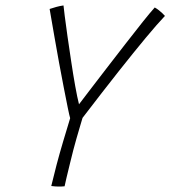

<svg xmlns="http://www.w3.org/2000/svg" viewBox="-20 -679 626 706"><path d="M238 -244.5Q235.5 -252 229.2 -282.8Q223 -313.5 214.5 -357Q206 -400.5 197.2 -448.2Q188.5 -496 181 -539Q173.5 -582 168.5 -611.2Q163.5 -640.5 162.5 -646Q174.5 -650 187 -653.5Q199.5 -657 213.5 -659Q214 -651.5 218 -620.5Q222 -589.5 228.2 -545.2Q234.5 -501 241.8 -453Q249 -405 256.5 -363Q264 -321 270.5 -295.5Q282 -310.5 309 -346Q336 -381.5 370.8 -426.5Q405.5 -471.5 440.8 -517Q476 -562.5 505 -598.8Q534 -635 549 -651.5Q557 -647 564 -641.5Q571 -636 576.8 -630.5Q582.5 -625 586.5 -620.5Q558 -590.5 516 -540Q474 -489.5 416.2 -416.5Q358.5 -343.5 283.5 -245.5Q281 -237 274.5 -215.2Q268 -193.5 261 -169Q254 -144.5 249.5 -127Q244 -105 237 -76.8Q230 -48.5 224.5 -25.2Q219 -2 217.5 6Q212 6.5 206.5 6.8Q201 7 196 7Q190 7 183.5 6.5Q177 6 168.5 5Q177 -31 188 -72.8Q199 -114.5 212 -158.2Q225 -202 238 -244.5Z"/></svg>

Font: Grandstander Thin Thin
Style: Italic
Weight: 250
Italic angle: -15°
Version: Version 1.200